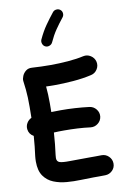

<svg xmlns="http://www.w3.org/2000/svg" viewBox="-114 -1112 784 1220"><g transform="rotate(-10 278.0 -502.0)"><path d="M25.9 -331.5Q23.4 -353 34.4 -371.6Q45.4 -390.1 64.5 -398.9Q65.4 -435.1 65.4 -468.8Q65.4 -503.4 64.5 -529.5Q63.5 -555.7 61 -581.1Q58.6 -606.4 54.2 -638.7Q52.7 -652.3 60.1 -670.2Q67.4 -688 83.3 -700.7Q99.1 -713.4 122.6 -711.9Q152.8 -710 182.9 -709Q212.9 -708 242.7 -708Q297.9 -708 355.5 -712.6Q413.1 -717.3 456.1 -727.1Q481.9 -732.9 504.6 -718.5Q527.3 -704.1 533.7 -678.2Q539.6 -651.9 525.1 -629.2Q510.7 -606.4 484.9 -600.6Q429.7 -587.9 366.5 -582.8Q303.2 -577.6 242.7 -577.6Q230 -577.6 216.8 -577.9Q203.6 -578.1 190.9 -578.6Q193.4 -552.2 194.6 -526.4Q195.8 -500.5 195.8 -468.8Q195.8 -441.9 195.3 -413.1Q224.6 -414.1 256.3 -414.1Q348.1 -414.1 439.5 -402.8Q465.8 -399.4 482.7 -378.2Q499.5 -356.9 496.6 -330.6Q493.2 -304.2 471.9 -287.6Q450.7 -271 424.3 -273.9Q382.8 -279.3 341.1 -281.5Q299.3 -283.7 256.3 -283.7Q238.8 -283.7 222.2 -283.4Q205.6 -283.2 189 -282.2Q186.5 -244.1 182.9 -208Q179.2 -171.9 174.8 -139.6Q173.3 -130.4 173.3 -119.6Q173.3 -97.7 191.7 -91.3Q210 -85 256.6 -85.9Q303.2 -86.9 387.2 -86.9Q406.7 -86.9 425 -86.9Q443.4 -86.9 461.4 -87.4Q488.3 -87.9 507.8 -69.1Q527.3 -50.3 527.8 -23.4Q528.3 3.4 509.3 22.5Q490.2 41.5 463.4 42Q444.8 42.5 425.8 42.5Q406.7 42.5 387.2 42.5Q351.6 42.5 306.4 44.2Q261.2 45.9 215.3 42.2Q169.4 38.6 130.6 22.9Q91.8 7.3 67.9 -26.6Q43.9 -60.5 43.9 -119.6Q43.9 -137.7 45.9 -155.3Q49.8 -183.1 53.2 -215.6Q56.6 -248 59.1 -283.2Q29.8 -299.3 25.9 -331.5ZM364.7 -1042Q376 -1033.2 377.4 -1018.8Q378.9 -1004.4 370.1 -993.2Q342.8 -959 319.8 -925.5Q296.9 -892.1 276.9 -848.1Q271 -835.4 257.1 -830.1Q243.2 -824.7 230.5 -830.6Q218.3 -835.9 212.9 -849.9Q207.5 -863.8 212.9 -877Q235.8 -926.8 262.2 -964.4Q288.6 -1002 315.9 -1036.1Q324.7 -1047.4 339.4 -1048.8Q354 -1050.3 364.7 -1042Z"/></g></svg>

Font: Mikhak-DS1-FD Bold
Style: Bold
Weight: 700
Designer: Amin Abedi
Version: Version 3.2